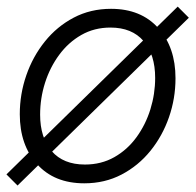

<svg xmlns="http://www.w3.org/2000/svg" viewBox="-31 -553 601 590"><path d="M228 10.3Q135.7 10.3 82.8 -48.6Q29.8 -107.4 29.8 -202.1Q29.8 -263.7 49.8 -321.5Q69.8 -379.4 106.9 -425.5Q144 -471.7 195.6 -498.8Q247.1 -525.9 310.1 -525.9Q402.3 -525.9 455.3 -466.8Q508.3 -407.7 508.3 -312.5Q508.3 -250.5 488.3 -192.9Q468.3 -135.3 431.2 -89.4Q394 -43.5 342.5 -16.6Q291 10.3 228 10.3ZM230 -47.4Q280.3 -47.4 320.3 -70.1Q360.4 -92.8 388.4 -131.3Q416.5 -169.9 431.2 -217.3Q445.8 -264.6 445.8 -313.5Q445.8 -385.3 410.2 -426.8Q374.5 -468.3 308.6 -468.3Q258.8 -468.3 219 -445.6Q179.2 -422.9 150.9 -384.5Q122.6 -346.2 107.4 -298.6Q92.3 -251 92.3 -200.7Q92.3 -129.9 127.9 -88.6Q163.6 -47.4 230 -47.4ZM22.9 17.1 -11.2 -17.1 515.1 -532.7 549.3 -498.5Z"/></svg>

Font: Inter Display Light
Style: Italic
Weight: 300
Italic angle: -9.39999°
Designer: Rasmus Andersson
Foundry: rsms
Version: Version 4.000;git-a52131595